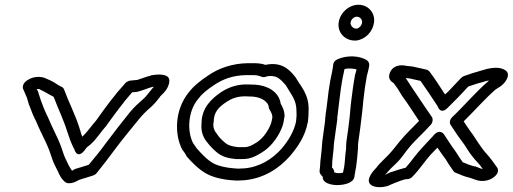

<svg xmlns="http://www.w3.org/2000/svg" viewBox="-20 -761 2150 805"><path d="M77 -388 93 -351 102 -320 103 -319C112 -294 120 -274 132 -251C143 -224 157 -196 170 -169C180 -148 189 -126 197 -100C203 -80 214 -60 222 -44C228 -31 236 -11 254 3C258 5 261 7 265 7C287 9 302 -2 312 -7L370 -25C375 -27 381 -30 385 -35C411 -67 437 -101 462 -135C494 -178 530 -221 564 -263C580 -282 594 -296 616 -315C633 -331 641 -343 650 -354C650 -355 651 -355 651 -356C656 -363 689 -386 690 -422C691 -456 634 -449 613 -445L612 -444C588 -438 573 -431 556 -426L525 -423C519 -422 511 -418 506 -413C461 -364 422 -311 384 -257C362 -232 345 -206 325 -188C320 -199 316 -217 311 -231C293 -286 267 -335 249 -385C247 -390 244 -395 238 -397C225 -402 212 -414 193 -423L177 -430C148 -446 108 -439 85 -417C78 -410 73 -398 77 -388ZM134 -388C142 -388 146 -388 149 -385L165 -377C176 -371 189 -363 205 -355C224 -304 247 -258 262 -209C270 -186 277 -163 289 -140C290 -138 291 -137 291 -137C291 -137 302 -90 335 -131C339 -136 340 -139 345 -144L359 -155C385 -178 402 -207 421 -228C422 -229 423 -229 423 -230C459 -280 496 -331 534 -374L555 -376C556 -376 558 -377 559 -377C582 -383 601 -392 617 -396C620 -397 623 -397 625 -397C620 -392 617 -388 613 -383C599 -367 593 -357 584 -349C564 -331 544 -314 525 -291C491 -249 458 -206 424 -161C402 -130 376 -99 352 -70L300 -54C295 -54 284 -46 282 -45C277 -52 272 -60 267 -70C259 -86 250 -104 245 -120C237 -146 227 -171 215 -195C202 -222 190 -248 178 -276L177 -277C167 -298 159 -319 151 -341L141 -372V-374Z M770 -372C712 -299 711 -197 744 -134C751 -126 757 -116 761 -109C762 -108 761 -107 762 -106C784 -81 811 -52 847 -32C878 -16 915 -8 953 -5H960C962 -5 964 -4 966 -4H976C986 -4 993 -5 998 -5H1000C1084 -11 1151 -55 1197 -108C1230 -147 1260 -192 1270 -247L1271 -249C1273 -266 1274 -283 1274 -302C1275 -367 1240 -400 1221 -434C1221 -435 1220 -436 1219 -437C1208 -451 1197 -464 1181 -475C1155 -493 1124 -496 1093 -489C1082 -493 1066 -496 1048 -496H1018C955 -495 898 -476 852 -444C822 -424 793 -402 770 -372ZM809 -344C827 -368 847 -384 877 -404C915 -430 958 -445 1011 -446H1041C1057 -446 1065 -444 1077 -439C1082 -437 1088 -437 1093 -439C1111 -445 1134 -443 1148 -433C1159 -425 1169 -415 1178 -404C1202 -362 1223 -343 1223 -295V-294C1224 -279 1223 -263 1221 -250C1212 -209 1189 -171 1161 -138C1122 -94 1068 -60 1003 -55C993 -55 988 -54 982 -54H975C969 -55 963 -55 962 -55C927 -58 898 -64 875 -76C849 -90 824 -117 804 -140C798 -149 792 -157 789 -162C764 -212 768 -293 809 -344ZM825 -244C821 -208 834 -181 849 -164C861 -148 873 -136 887 -124C911 -103 938 -97 970 -94H998C1032 -94 1057 -109 1075 -120C1113 -142 1142 -180 1159 -219C1167 -236 1170 -252 1172 -269L1173 -271C1174 -295 1164 -314 1157 -326C1149 -379 1098 -403 1050 -406H1048C1040 -406 1031 -407 1019 -407H1008C968 -406 935 -393 906 -374C868 -348 825 -309 825 -244ZM875 -246 876 -250C876 -291 897 -312 930 -334C950 -347 972 -356 1001 -357H1012C1020 -357 1028 -356 1040 -356C1079 -353 1106 -332 1107 -311C1107 -307 1109 -303 1111 -300C1118 -288 1122 -281 1122 -268C1120 -256 1117 -244 1113 -235C1099 -203 1077 -176 1053 -162C1035 -151 1022 -144 1004 -144H979C951 -147 935 -152 922 -164C908 -176 901 -183 891 -197L890 -199C880 -210 872 -227 875 -246Z M1358 -381C1355 -359 1351 -320 1348 -300C1347 -292 1345 -286 1345 -275C1344 -270 1343 -264 1343 -254L1331 -166C1330 -157 1330 -150 1329 -138C1327 -121 1325 -95 1323 -82V-80C1323 -70 1321 -55 1320 -45C1319 -34 1326 -27 1333 -20V-18C1333 7 1369 15 1394 15C1421 15 1462 7 1466 -20L1467 -28C1468 -37 1471 -47 1473 -61L1475 -77C1477 -90 1478 -103 1479 -116L1481 -140V-142C1481 -151 1481 -158 1482 -164L1490 -221C1492 -237 1494 -256 1496 -270L1499 -295C1501 -321 1506 -364 1510 -394C1512 -409 1516 -425 1518 -442C1520 -452 1526 -470 1528 -486C1529 -494 1526 -502 1520 -507C1491 -528 1434 -531 1394 -512C1385 -508 1378 -500 1377 -490L1376 -481C1376 -478 1374 -474 1373 -463C1367 -438 1362 -409 1358 -381ZM1400 -667C1394 -626 1424 -593 1464 -591H1474C1513 -596 1543 -629 1548 -666C1554 -707 1524 -741 1483 -741C1443 -741 1406 -708 1400 -667ZM1408 -381C1412 -408 1416 -436 1422 -459V-462C1422 -464 1425 -470 1425 -472C1442 -475 1463 -474 1475 -470C1473 -460 1470 -453 1468 -445V-443C1466 -430 1462 -411 1460 -394C1456 -364 1450 -322 1448 -292L1446 -270C1444 -254 1442 -235 1440 -221L1432 -164C1431 -154 1431 -144 1431 -137L1428 -112C1427 -99 1426 -88 1425 -77L1423 -61C1422 -55 1420 -47 1418 -37C1413 -36 1408 -35 1401 -35C1395 -35 1387 -36 1382 -38C1381 -43 1379 -54 1373 -57L1372 -58C1373 -68 1373 -75 1373 -83C1375 -101 1377 -125 1379 -139V-142C1379 -149 1380 -157 1381 -166L1394 -259C1394 -265 1394 -271 1395 -277C1395 -278 1396 -279 1396 -280C1396 -286 1397 -292 1398 -300C1401 -322 1405 -361 1408 -381ZM1450 -667C1452 -680 1464 -691 1476 -691C1489 -691 1500 -679 1498 -666C1496 -653 1486 -643 1476 -641H1472C1460 -642 1448 -654 1450 -667Z M1527 -11C1518 27 1582 31 1614 15L1635 6C1648 2 1672 -10 1687 -10C1694 -10 1702 -13 1708 -19C1739 -50 1763 -88 1786 -113C1795 -123 1804 -131 1814 -142C1824 -127 1837 -109 1848 -94C1858 -78 1869 -60 1881 -44C1883 -41 1886 -38 1890 -37C1909 -29 1926 -21 1952 -15C1960 -12 1966 -10 1972 -8C2002 5 2044 -4 2063 -31C2069 -39 2070 -51 2064 -59C2051 -77 2039 -95 2022 -114C2008 -129 1998 -143 1986 -161L1970 -185C1966 -191 1963 -197 1954 -208C1944 -221 1935 -236 1924 -252C1970 -297 2014 -348 2058 -386C2064 -391 2099 -405 2109 -440C2111 -449 2109 -459 2102 -464C2075 -485 2037 -475 2017 -471C2016 -471 2016 -470 2015 -470L1994 -464C1971 -458 1948 -450 1925 -442C1921 -440 1917 -438 1913 -434C1895 -415 1878 -397 1861 -379L1846 -365C1825 -396 1804 -431 1780 -462C1777 -465 1773 -468 1768 -469C1752 -473 1732 -477 1714 -481C1713 -481 1712 -482 1711 -482L1683 -485C1667 -489 1631 -491 1616 -459C1614 -455 1612 -450 1612 -446C1612 -446 1606 -426 1630 -413C1644 -395 1655 -378 1667 -357L1668 -356L1690 -325C1705 -303 1721 -278 1737 -254C1712 -228 1684 -202 1659 -172C1642 -152 1623 -126 1609 -112L1585 -88C1575 -78 1566 -69 1558 -58C1550 -49 1533 -33 1527 -11ZM1594 -28C1603 -36 1608 -44 1618 -54L1643 -78C1664 -98 1681 -126 1695 -142C1721 -174 1755 -203 1787 -239C1795 -249 1796 -262 1791 -270C1772 -298 1751 -328 1732 -357L1711 -388C1700 -405 1690 -420 1681 -434L1698 -432C1714 -428 1730 -425 1743 -422C1768 -387 1790 -353 1814 -317C1815 -316 1815 -315 1815 -314L1816 -313C1816 -313 1827 -279 1857 -309L1895 -347C1912 -365 1929 -382 1943 -398C1964 -405 1980 -411 2001 -416L2021 -422C2025 -423 2028 -423 2030 -423C2030 -423 2029 -422 2029 -422C1973 -374 1926 -317 1876 -270C1867 -261 1863 -247 1869 -238C1888 -208 1906 -182 1928 -153L1942 -131C1955 -111 1968 -95 1984 -78C1992 -70 1998 -61 2004 -52C2002 -52 2000 -53 1998 -54H1997C1988 -57 1982 -60 1974 -63H1971C1953 -67 1937 -74 1920 -81C1909 -96 1901 -109 1891 -125L1890 -126C1873 -149 1858 -173 1842 -197C1837 -205 1822 -216 1804 -200C1803 -199 1796 -192 1795 -190C1780 -174 1768 -161 1753 -145C1726 -117 1702 -81 1681 -58C1661 -53 1639 -46 1622 -40H1620L1598 -30L1597 -29C1596 -29 1595 -28 1594 -28Z"/></svg>

Font: Hussar Pisanka
Style: OutKur
Weight: 400
Designer: Robert Jablonski
Foundry: Cannot Into Space Fonts
Version: Version 1.070